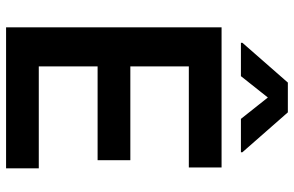

<svg xmlns="http://www.w3.org/2000/svg" viewBox="-192 -800 991 648"><g transform="rotate(90 304.0 -475.5)"><path d="M547.6 0H71.7V-727.3H544.7V-616.8H203.5V-419.4H520.2V-308.9H203.5V-110.4H547.6ZM493.3 -792.6H380.7L308.6 -883.5L236.5 -792.6H123.9V-797.6L258.2 -951H358.7L493.3 -797.6Z"/></g></svg>

Font: Linik Sans SemiBold
Style: Regular
Weight: 600
Designer: Rasmus Andersson (font), Cristiano Sobral (main changes)
Foundry: rsms
Version: Version 3.018;June 1, 2022;FontCreator 14.0.0.2814 64-bit; t